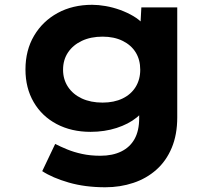

<svg xmlns="http://www.w3.org/2000/svg" viewBox="-20 -562 910 812"><path d="M425.3 230Q340.1 230 271 210.1Q201.9 190.1 158.6 161.8L213.4 46.7Q235.6 58.1 263.8 69.7Q292.1 81.4 327.1 89Q362.1 96.7 404.7 96.7Q456.1 96.7 493 78.5Q529.9 60.4 549.2 25.6Q568.6 -9.3 568.6 -62.1V-129L599.1 -123.8Q591.8 -92.5 557.9 -64.9Q523.9 -37.3 473 -20.8Q422.1 -4.4 362.9 -4.4Q282.2 -4.4 219.7 -37.3Q157.3 -70.3 122.5 -130Q87.7 -189.7 87.7 -268.2Q87.7 -349.3 124 -410.8Q160.3 -472.3 223.7 -507Q287.1 -541.7 369.8 -541.7Q395.8 -541.7 426.7 -536.4Q457.6 -531 488.1 -520Q518.5 -508.9 544.1 -493.8Q569.8 -478.6 586.3 -459.6Q602.8 -440.5 604.4 -419.2L571.4 -410.6L577.8 -530.7H729.6V-65.5Q729.6 7.4 706.4 62.9Q683.3 118.4 641.5 155.6Q599.7 192.9 544 211.4Q488.4 230 425.3 230ZM413.9 -128.1Q462 -128.1 498 -145.3Q534.1 -162.6 553.6 -194.2Q573.1 -225.8 573.1 -267Q573.1 -309.3 553.9 -340.4Q534.6 -371.5 498.6 -389.2Q462.6 -407 413.9 -407Q363.7 -407 326.1 -389.2Q288.6 -371.5 267.6 -340.1Q246.7 -308.8 246.7 -267Q246.7 -226.2 267.6 -194.6Q288.6 -163 326.1 -145.5Q363.7 -128.1 413.9 -128.1Z"/></svg>

Font: Lexend Giga
Style: Regular
Weight: 400
Designer: Bonnie Shaver-Troup, Thomas Jockin
Foundry: Lexend
Version: Version 1.007